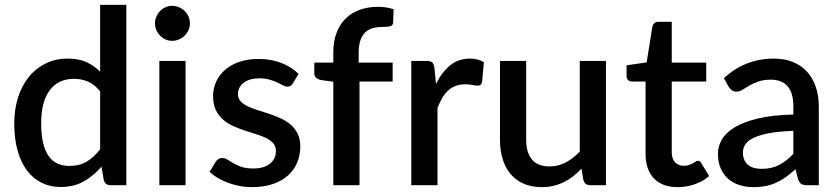

<svg xmlns="http://www.w3.org/2000/svg" viewBox="-20 -760 3440 788"><path d="M391 -384.5Q368.5 -413.5 341.5 -425Q314.5 -436.5 283 -436.5Q220 -436.5 184.5 -390.2Q149 -344 149 -253.5Q149 -206.5 157 -173.2Q165 -140 180 -119Q195 -98 216.5 -88.5Q238 -79 265 -79Q306 -79 335.8 -96.8Q365.5 -114.5 391 -147ZM498.5 -740V0H433.5Q412 0 406 -20.5L396.5 -76Q364.5 -38.5 323.8 -15.5Q283 7.5 229 7.5Q186 7.5 151 -9.8Q116 -27 91 -60Q66 -93 52.2 -141.8Q38.5 -190.5 38.5 -253.5Q38.5 -310.5 53.8 -359Q69 -407.5 97.5 -443.2Q126 -479 166.8 -499.2Q207.5 -519.5 258 -519.5Q303 -519.5 334.5 -505.2Q366 -491 391 -465.5V-740Z M741.5 -510V0H634V-510ZM759.5 -664Q759.5 -649.5 753.8 -636.5Q748 -623.5 738 -613.8Q728 -604 714.8 -598.2Q701.5 -592.5 686.5 -592.5Q672 -592.5 659.2 -598.2Q646.5 -604 637 -613.8Q627.5 -623.5 621.8 -636.5Q616 -649.5 616 -664Q616 -679 621.8 -692Q627.5 -705 637 -714.8Q646.5 -724.5 659.2 -730.2Q672 -736 686.5 -736Q701.5 -736 714.8 -730.2Q728 -724.5 738 -714.8Q748 -705 753.8 -692Q759.5 -679 759.5 -664Z M1181.5 -417.5Q1177.5 -410.5 1172.5 -407.5Q1167.5 -404.5 1160 -404.5Q1151.5 -404.5 1141.5 -409.8Q1131.5 -415 1118 -421.5Q1104.5 -428 1086.2 -433.2Q1068 -438.5 1043.5 -438.5Q1023.5 -438.5 1007.2 -433.8Q991 -429 979.8 -420.2Q968.5 -411.5 962.5 -399.8Q956.5 -388 956.5 -374.5Q956.5 -356.5 967.5 -344.5Q978.5 -332.5 996.5 -323.8Q1014.5 -315 1037.5 -308Q1060.5 -301 1084.5 -293Q1108.5 -285 1131.5 -274.5Q1154.5 -264 1172.5 -248.8Q1190.5 -233.5 1201.5 -211.8Q1212.5 -190 1212.5 -159Q1212.5 -123 1199.5 -92.5Q1186.5 -62 1161.5 -39.5Q1136.5 -17 1099.2 -4.5Q1062 8 1014 8Q987.5 8 962.8 3.2Q938 -1.5 915.8 -9.8Q893.5 -18 874.2 -29.5Q855 -41 840 -54.5L865 -95.5Q869.5 -103 876.2 -107.2Q883 -111.5 893 -111.5Q903.5 -111.5 913.8 -104.8Q924 -98 937.8 -90Q951.5 -82 971 -75.2Q990.5 -68.5 1019.5 -68.5Q1043.5 -68.5 1061 -74.2Q1078.5 -80 1090 -90Q1101.5 -100 1107 -112.8Q1112.5 -125.5 1112.5 -140Q1112.5 -159.5 1101.5 -172Q1090.5 -184.5 1072.2 -193.5Q1054 -202.5 1030.8 -209.5Q1007.5 -216.5 983.5 -224.5Q959.5 -232.5 936.2 -243Q913 -253.5 894.8 -269.8Q876.5 -286 865.5 -309.2Q854.5 -332.5 854.5 -366Q854.5 -396.5 866.8 -424Q879 -451.5 902.8 -472.5Q926.5 -493.5 961.2 -505.8Q996 -518 1041.5 -518Q1093 -518 1135 -501.5Q1177 -485 1205.5 -456.5Z M1348 0V-424.5L1298 -431.5Q1285.5 -434 1277.8 -440.5Q1270 -447 1270 -459V-503H1348V-546Q1348 -589.5 1360.8 -624Q1373.5 -658.5 1397.2 -682.5Q1421 -706.5 1455 -719.2Q1489 -732 1531.5 -732Q1549 -732 1564.8 -729.5Q1580.5 -727 1595.5 -722L1593.5 -668Q1592.5 -654.5 1580.2 -652Q1568 -649.5 1549.5 -649.5Q1527 -649.5 1509 -644.2Q1491 -639 1478.2 -626.5Q1465.5 -614 1458.8 -593.5Q1452 -573 1452 -542.5V-503H1591.5V-425.5H1455.5V0Z M1769.5 -415.5Q1793.5 -464 1827.5 -491.8Q1861.5 -519.5 1909 -519.5Q1925.5 -519.5 1940 -515.8Q1954.5 -512 1966 -504.5L1958.5 -423.5Q1956.5 -415 1952.2 -411.8Q1948 -408.5 1941 -408.5Q1933.5 -408.5 1919.5 -411.2Q1905.5 -414 1890 -414Q1867.5 -414 1850.2 -407.5Q1833 -401 1819.2 -388.5Q1805.5 -376 1795 -358Q1784.5 -340 1775.5 -317V0H1668V-510H1730.5Q1747.5 -510 1754 -503.8Q1760.5 -497.5 1763 -482Z M2467 -510V0H2402Q2380.5 0 2374.5 -20.5L2366.5 -68Q2350.5 -51 2332.8 -37Q2315 -23 2295 -13Q2275 -3 2252.2 2.5Q2229.5 8 2203.5 8Q2161.5 8 2129.5 -6Q2097.5 -20 2075.8 -45.5Q2054 -71 2043 -106.8Q2032 -142.5 2032 -185.5V-510H2139.5V-185.5Q2139.5 -134 2163.2 -105.5Q2187 -77 2235.5 -77Q2271 -77 2301.8 -93.2Q2332.5 -109.5 2359.5 -138V-510Z M2761.5 8Q2698 8 2663.8 -27.8Q2629.5 -63.5 2629.5 -128.5V-425.5H2573.5Q2564.5 -425.5 2558 -431.2Q2551.5 -437 2551.5 -448.5V-492L2634 -504L2657.5 -651.5Q2660 -660 2666 -665.2Q2672 -670.5 2682 -670.5H2737V-503H2878.5V-425.5H2737V-136Q2737 -108.5 2750.5 -94Q2764 -79.5 2786.5 -79.5Q2799 -79.5 2808 -82.8Q2817 -86 2823.5 -89.8Q2830 -93.5 2834.8 -96.8Q2839.5 -100 2844 -100Q2853 -100 2858.5 -90L2890.5 -37.5Q2865.5 -15.5 2831.5 -3.8Q2797.5 8 2761.5 8Z M3236 -223Q3178.5 -221 3139 -213.8Q3099.5 -206.5 3075 -195.2Q3050.5 -184 3039.8 -168.5Q3029 -153 3029 -134.5Q3029 -116.5 3034.8 -103.8Q3040.5 -91 3050.8 -82.8Q3061 -74.5 3074.8 -70.8Q3088.5 -67 3105 -67Q3147 -67 3177.2 -82.8Q3207.5 -98.5 3236 -128.5ZM2951 -439Q3037.5 -519.5 3157 -519.5Q3201 -519.5 3235.2 -505.2Q3269.5 -491 3292.8 -465Q3316 -439 3328.2 -403.2Q3340.5 -367.5 3340.5 -324V0H3292.5Q3277 0 3269 -4.8Q3261 -9.5 3255.5 -24L3245 -65.5Q3225.5 -48 3206.5 -34.2Q3187.5 -20.5 3167.2 -11Q3147 -1.5 3123.8 3.2Q3100.5 8 3072.5 8Q3041.5 8 3014.8 -0.5Q2988 -9 2968.5 -26.2Q2949 -43.5 2937.8 -69Q2926.5 -94.5 2926.5 -129Q2926.5 -158.5 2942.2 -186.5Q2958 -214.5 2994.2 -236.8Q3030.5 -259 3089.8 -273.5Q3149 -288 3236 -290V-324Q3236 -379 3212.5 -406Q3189 -433 3143.5 -433Q3112.5 -433 3091.5 -425.2Q3070.5 -417.5 3055 -408.5Q3039.5 -399.5 3027.5 -391.8Q3015.5 -384 3002 -384Q2991 -384 2983.2 -389.8Q2975.5 -395.5 2970.5 -404Z"/></svg>

Font: Lato 2
Style: Regular
Weight: 600
Designer: Lukasz Dziedzic with Adam Twardoch and Botio Nikoltchev
Foundry: tyPoland Lukasz Dziedzic
Version: Version 2.015; 2015-08-06; http://www.latofonts.com/